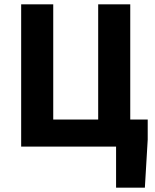

<svg xmlns="http://www.w3.org/2000/svg" viewBox="-20 -672 709 880"><path d="M77 0V-652H224V-124H430V-652H577V-124H657V-32L644 188H512V0Z"/></svg>

Font: Font
Style: ¶
Weight: 700
Designer: Paul D. Hunt
Foundry: Adobe Systems Incorporated
Version: Version 3.000